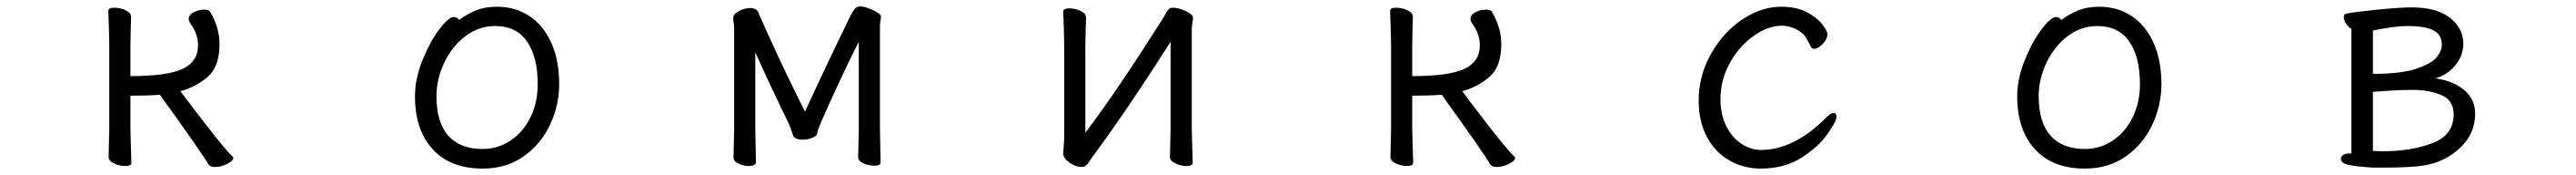

<svg xmlns="http://www.w3.org/2000/svg" viewBox="-20 -507 8040 545"><path d="M320 -415 318 -473Q318 -483 337 -483Q355 -483 372 -475Q389 -467 389 -455Q389 -434 388 -419L387 -366V-270Q502 -270 550 -292.5Q598 -315 598 -366Q598 -402 574 -434Q569 -442 569 -448Q569 -461 584.5 -469Q600 -477 617 -477Q632 -477 636 -470Q665 -420 665 -370Q665 -299 628 -267.5Q591 -236 543 -223Q553 -209 617 -126Q681 -43 705 -20Q708 -19 708 -15Q708 -6 688.5 3.5Q669 13 651 13Q635 13 629 3Q612 -28 479 -212Q442 -209 387 -209V-106L388 -68L390 0Q390 10 371 10Q353 10 336 2Q319 -6 319 -18L321 -106V-366Z M1531 -486Q1588 -486 1632 -457Q1676 -428 1700.5 -373.5Q1725 -319 1725 -245Q1725 -179 1696.5 -118.5Q1668 -58 1614 -20Q1560 18 1486 18Q1386 18 1330.5 -42Q1275 -102 1275 -207Q1275 -261 1298 -318.5Q1321 -376 1350.5 -415Q1380 -454 1396 -454Q1406 -454 1413 -445Q1437 -463 1465 -474.5Q1493 -486 1531 -486ZM1658 -245Q1658 -330 1624.5 -378Q1591 -426 1525 -426Q1474 -426 1432 -394Q1390 -362 1366 -311Q1342 -260 1342 -208Q1342 -126 1379 -84.5Q1416 -43 1486 -43Q1534 -43 1573.5 -69.5Q1613 -96 1635.5 -142Q1658 -188 1658 -245Z M2531 -96Q2531 -85 2516.5 -78.5Q2502 -72 2484 -72Q2473 -72 2465 -75.5Q2457 -79 2455 -85Q2445 -115 2442 -121L2420 -166Q2371 -268 2337 -344V-106L2339 -1Q2339 4 2332.5 7Q2326 10 2317 10Q2300 10 2284.5 2.5Q2269 -5 2269 -16L2271 -106V-422Q2271 -430 2269.5 -437Q2268 -444 2268 -450L2269 -456Q2271 -465 2288 -473.5Q2305 -482 2321 -482Q2331 -482 2338 -478Q2345 -474 2348 -465Q2351 -456 2353 -453Q2413 -317 2492 -159Q2553 -292 2633 -456Q2640 -470 2646.5 -478.5Q2653 -487 2665 -487Q2679 -487 2704 -475.5Q2729 -464 2729 -456Q2729 -449 2727.5 -441.5Q2726 -434 2726 -425V-106L2728 -1Q2728 9 2708 9Q2690 9 2674 1.5Q2658 -6 2658 -18L2660 -106V-377Q2629 -317 2580 -210.5Q2531 -104 2531 -96Z M3394 -25Q3389 -19 3382.5 -8.5Q3376 2 3370 7.5Q3364 13 3356 13Q3336 13 3317 -1Q3298 -15 3298 -29V-31Q3301 -67 3301 -86V-364L3300 -413L3298 -471Q3298 -481 3317 -481Q3335 -481 3352 -473Q3369 -465 3369 -453Q3369 -432 3368 -417L3367 -364V-94Q3463 -219 3613 -456Q3615 -460 3619 -467.5Q3623 -475 3628 -479Q3633 -483 3641 -483Q3657 -483 3680 -472.5Q3703 -462 3703 -452Q3703 -446 3701 -435.5Q3699 -425 3699 -415V-106L3700 -68L3702 0Q3702 10 3683 10Q3665 10 3648 2Q3631 -6 3631 -18L3633 -106V-377Q3502 -171 3394 -25Z M4320 -415 4318 -473Q4318 -483 4337 -483Q4355 -483 4372 -475Q4389 -467 4389 -455Q4389 -434 4388 -419L4387 -366V-270Q4502 -270 4550 -292.5Q4598 -315 4598 -366Q4598 -402 4574 -434Q4569 -442 4569 -448Q4569 -461 4584.5 -469Q4600 -477 4617 -477Q4632 -477 4636 -470Q4665 -420 4665 -370Q4665 -299 4628 -267.5Q4591 -236 4543 -223Q4553 -209 4617 -126Q4681 -43 4705 -20Q4708 -19 4708 -15Q4708 -6 4688.5 3.5Q4669 13 4651 13Q4635 13 4629 3Q4612 -28 4479 -212Q4442 -209 4387 -209V-106L4388 -68L4390 0Q4390 10 4371 10Q4353 10 4336 2Q4319 -6 4319 -18L4321 -106V-366Z M5475 18Q5422 18 5377.5 -7Q5333 -32 5307 -80Q5281 -128 5281 -194Q5281 -271 5319 -338.5Q5357 -406 5416.5 -446Q5476 -486 5538 -486Q5587 -486 5619.5 -468.5Q5652 -451 5667.5 -430Q5683 -409 5683 -401Q5683 -386 5668.5 -370.5Q5654 -355 5641 -355Q5635 -355 5632 -360Q5629 -365 5623.5 -376Q5618 -387 5612.5 -394.5Q5607 -402 5600 -407Q5571 -427 5540 -427Q5498 -427 5453 -395.5Q5408 -364 5378.5 -311.5Q5349 -259 5349 -199Q5349 -150 5367.5 -113.5Q5386 -77 5415.5 -58.5Q5445 -40 5475 -40Q5578 -40 5678 -140Q5693 -155 5702 -155Q5711 -155 5711 -143Q5711 -129 5682.5 -89Q5654 -49 5601 -15.5Q5548 18 5475 18Z M6531 -486Q6588 -486 6632 -457Q6676 -428 6700.5 -373.5Q6725 -319 6725 -245Q6725 -179 6696.5 -118.5Q6668 -58 6614 -20Q6560 18 6486 18Q6386 18 6330.5 -42Q6275 -102 6275 -207Q6275 -261 6298 -318.5Q6321 -376 6350.5 -415Q6380 -454 6396 -454Q6406 -454 6413 -445Q6437 -463 6465 -474.5Q6493 -486 6531 -486ZM6658 -245Q6658 -330 6624.5 -378Q6591 -426 6525 -426Q6474 -426 6432 -394Q6390 -362 6366 -311Q6342 -260 6342 -208Q6342 -126 6379 -84.5Q6416 -43 6486 -43Q6534 -43 6573.5 -69.5Q6613 -96 6635.5 -142Q6658 -188 6658 -245Z M7285 -12Q7285 -19 7291.5 -24Q7298 -29 7309 -29H7318V-417Q7309 -422 7301.5 -433Q7294 -444 7294 -453Q7294 -464 7304 -465Q7330 -470 7400 -477Q7470 -484 7506 -484Q7584 -484 7625.5 -451.5Q7667 -419 7667 -371Q7667 -334 7642.5 -304Q7618 -274 7580 -263Q7636 -255 7670 -226.5Q7704 -198 7704 -153Q7704 -91 7657.5 -47Q7611 -3 7546 8Q7504 15 7416 15H7388Q7333 12 7309 6.5Q7285 1 7285 -12ZM7600 -367Q7600 -399 7574 -412.5Q7548 -426 7492 -426Q7455 -426 7385 -412V-277Q7474 -277 7522 -293.5Q7570 -310 7585 -330Q7600 -350 7600 -367ZM7385 -221V-37L7415 -36Q7506 -36 7571.5 -61.5Q7637 -87 7637 -151Q7637 -194 7600.5 -210Q7564 -226 7515 -227H7505Q7461 -227 7385 -221Z"/></svg>

Font: Iansui
Style: Regular
Weight: 400
Designer: But Ko / Fontworks Inc.
Foundry: zi-hi.com / Fontworks Inc.
Version: Version 1.002